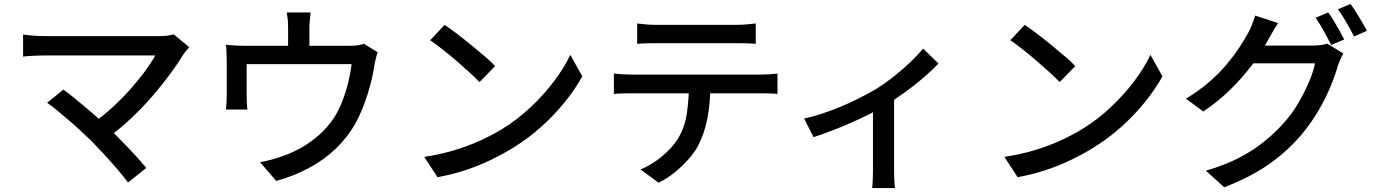

<svg xmlns="http://www.w3.org/2000/svg" viewBox="-20 -871 6980 973"><path d="M939 -632Q931 -623 923.5 -614Q916 -605 910 -597Q882 -550 841.5 -495Q801 -440 751.5 -383Q702 -326 644.5 -271.5Q587 -217 524 -172L445 -243Q501 -282 550.5 -327.5Q600 -373 642 -420.5Q684 -468 716 -511.5Q748 -555 767 -590Q748 -590 712 -590Q676 -590 629 -590Q582 -590 530 -590Q478 -590 426 -590Q374 -590 329 -590Q284 -590 251.5 -590Q219 -590 205 -590Q185 -590 164 -589Q143 -588 125.5 -587Q108 -586 97 -584V-696Q111 -694 129.5 -692Q148 -690 168 -689Q188 -688 205 -688Q217 -688 249 -688Q281 -688 326 -688Q371 -688 423.5 -688Q476 -688 530 -688Q584 -688 633.5 -688Q683 -688 722 -688Q761 -688 783 -688Q833 -688 860 -697ZM444 -156Q421 -178 391.5 -205.5Q362 -233 330 -260.5Q298 -288 269 -312Q240 -336 219 -350L301 -417Q320 -404 347.5 -381.5Q375 -359 407.5 -332Q440 -305 472.5 -276Q505 -247 533 -221Q565 -189 600 -153Q635 -117 667 -82.5Q699 -48 721 -20L629 54Q609 27 578 -9.5Q547 -46 511.5 -84.5Q476 -123 444 -156Z M1554 -808Q1551 -781 1549.5 -762.5Q1548 -744 1548 -725Q1548 -713 1548 -687Q1548 -661 1548 -633.5Q1548 -606 1548 -587H1440Q1440 -608 1440 -636Q1440 -664 1440 -688.5Q1440 -713 1440 -725Q1440 -744 1439 -762.5Q1438 -781 1433 -808ZM1894 -606Q1889 -593 1884 -572.5Q1879 -552 1877 -538Q1872 -505 1863.5 -468.5Q1855 -432 1843 -394Q1831 -356 1815.5 -318Q1800 -280 1781 -245Q1742 -176 1683 -119Q1624 -62 1547 -20.5Q1470 21 1380 46L1298 -49Q1327 -54 1359 -63Q1391 -72 1418 -82Q1464 -98 1511 -125Q1558 -152 1599 -189Q1640 -226 1670 -270Q1696 -310 1714.5 -357.5Q1733 -405 1745 -454Q1757 -503 1762 -546H1230Q1230 -531 1230 -508.5Q1230 -486 1230 -461Q1230 -436 1230 -414.5Q1230 -393 1230 -382Q1230 -367 1231 -348Q1232 -329 1234 -316H1125Q1127 -332 1128 -352Q1129 -372 1129 -388Q1129 -400 1129 -423.5Q1129 -447 1129 -474.5Q1129 -502 1129 -525.5Q1129 -549 1129 -563Q1129 -579 1128 -603Q1127 -627 1125 -644Q1148 -642 1171.5 -640.5Q1195 -639 1222 -639H1750Q1780 -639 1797 -642Q1814 -645 1825 -649Z M2233 -745Q2260 -727 2295 -700.5Q2330 -674 2366.5 -644Q2403 -614 2436 -586Q2469 -558 2489 -536L2410 -455Q2391 -475 2360 -503.5Q2329 -532 2293.5 -562.5Q2258 -593 2223 -620.5Q2188 -648 2160 -667ZM2130 -76Q2214 -89 2285 -110.5Q2356 -132 2415.5 -159.5Q2475 -187 2523 -216Q2603 -265 2670.5 -329Q2738 -393 2789 -461Q2840 -529 2870 -593L2931 -484Q2895 -419 2842.5 -354Q2790 -289 2724 -229.5Q2658 -170 2580 -122Q2530 -91 2470.5 -62Q2411 -33 2342.5 -10Q2274 13 2197 27Z M3209 -752Q3232 -749 3257 -747Q3282 -745 3306 -745Q3325 -745 3365.5 -745Q3406 -745 3457.5 -745Q3509 -745 3561 -745Q3613 -745 3653 -745Q3693 -745 3710 -745Q3733 -745 3759.5 -747Q3786 -749 3810 -752V-649Q3786 -651 3760 -651.5Q3734 -652 3710 -652Q3693 -652 3653 -652Q3613 -652 3561.5 -652Q3510 -652 3458.5 -652Q3407 -652 3366 -652Q3325 -652 3307 -652Q3282 -652 3256 -651.5Q3230 -651 3209 -649ZM3091 -498Q3112 -496 3135.5 -494.5Q3159 -493 3182 -493Q3194 -493 3233 -493Q3272 -493 3327.5 -493Q3383 -493 3446.5 -493Q3510 -493 3574 -493Q3638 -493 3693 -493Q3748 -493 3786.5 -493Q3825 -493 3836 -493Q3852 -493 3877 -494.5Q3902 -496 3920 -498V-395Q3903 -397 3879.5 -397.5Q3856 -398 3836 -398Q3825 -398 3786.5 -398Q3748 -398 3693 -398Q3638 -398 3574 -398Q3510 -398 3446.5 -398Q3383 -398 3327.5 -398Q3272 -398 3233 -398Q3194 -398 3182 -398Q3159 -398 3135 -397.5Q3111 -397 3091 -395ZM3580 -445Q3580 -350 3565 -272Q3550 -194 3517 -131Q3499 -98 3468.5 -63.5Q3438 -29 3400 2Q3362 33 3318 55L3226 -12Q3281 -35 3331 -75.5Q3381 -116 3411 -161Q3449 -220 3460 -291.5Q3471 -363 3472 -445Z M4055 -270Q4121 -285 4188.5 -310Q4256 -335 4315 -364Q4374 -393 4415 -417Q4463 -447 4509 -483Q4555 -519 4593.5 -556Q4632 -593 4658 -625L4736 -549Q4707 -518 4662.5 -479.5Q4618 -441 4565.5 -403Q4513 -365 4460 -333Q4427 -313 4385 -292Q4343 -271 4295.5 -250Q4248 -229 4198.5 -210Q4149 -191 4103 -176ZM4404 -358 4511 -381V-14Q4511 2 4511.5 21.5Q4512 41 4513 57Q4514 73 4516 82H4400Q4401 73 4402 57Q4403 41 4403.5 21.5Q4404 2 4404 -14Z M5173 -745Q5200 -727 5235 -700.5Q5270 -674 5306.5 -644Q5343 -614 5376 -586Q5409 -558 5429 -536L5350 -455Q5331 -475 5300 -503.5Q5269 -532 5233.5 -562.5Q5198 -593 5163 -620.5Q5128 -648 5100 -667ZM5070 -76Q5154 -89 5225 -110.5Q5296 -132 5355.5 -159.5Q5415 -187 5463 -216Q5543 -265 5610.5 -329Q5678 -393 5729 -461Q5780 -529 5810 -593L5871 -484Q5835 -419 5782.5 -354Q5730 -289 5664 -229.5Q5598 -170 5520 -122Q5470 -91 5410.5 -62Q5351 -33 5282.5 -10Q5214 13 5137 27Z M6711 -808Q6724 -791 6739 -766Q6754 -741 6768 -716Q6782 -691 6792 -671L6726 -643Q6711 -673 6689 -713Q6667 -753 6647 -781ZM6824 -851Q6838 -832 6853.5 -807Q6869 -782 6883.5 -757.5Q6898 -733 6907 -715L6842 -686Q6826 -718 6803.5 -757Q6781 -796 6760 -824ZM6788 -600Q6780 -588 6773 -571Q6766 -554 6760 -539Q6747 -491 6723 -433Q6699 -375 6664 -314.5Q6629 -254 6584 -199Q6515 -114 6419.5 -45Q6324 24 6184 78L6091 -6Q6188 -34 6261.5 -72.5Q6335 -111 6391.5 -157.5Q6448 -204 6492 -255Q6530 -298 6560.5 -350.5Q6591 -403 6613.5 -455.5Q6636 -508 6644 -550H6288L6326 -640Q6339 -640 6370.5 -640Q6402 -640 6442.5 -640Q6483 -640 6522.5 -640Q6562 -640 6591.5 -640Q6621 -640 6631 -640Q6652 -640 6672 -642.5Q6692 -645 6706 -650ZM6457 -754Q6442 -732 6427.5 -706Q6413 -680 6405 -666Q6374 -608 6326.5 -544Q6279 -480 6217 -419Q6155 -358 6078 -306L5990 -371Q6055 -410 6106 -454Q6157 -498 6194.5 -542.5Q6232 -587 6259 -628Q6286 -669 6304 -702Q6313 -717 6324 -744Q6335 -771 6341 -792Z"/></svg>

Font: Noto Sans JP Thin Medium
Style: Regular
Weight: 500
Version: Version 2.004-H2;hotconv 1.0.118;makeotfexe 2.5.65603